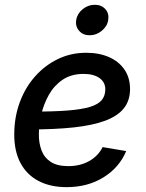

<svg xmlns="http://www.w3.org/2000/svg" viewBox="-20 -771 611 803"><path d="M258.8 11.7Q190.4 11.7 141.1 -14.2Q91.8 -40 65.4 -89.8Q39.1 -139.6 39.6 -210.9Q40 -281.7 62.7 -343.3Q85.4 -404.8 126.5 -451.2Q167.5 -497.6 221.9 -523.9Q276.4 -550.3 340.3 -550.3Q395 -550.3 436.3 -532Q477.5 -513.7 500.7 -479.7Q523.9 -445.8 523.9 -398.4Q523.9 -350.6 498 -318.1Q472.2 -285.6 419.7 -266.1Q367.2 -246.6 287.4 -238Q207.5 -229.5 99.6 -229.5L112.8 -304.2Q203.6 -304.2 263.2 -308.8Q322.8 -313.5 357.2 -324.2Q391.6 -335 406 -353Q420.4 -371.1 420.4 -397.5Q420.4 -427.2 396 -444.6Q371.6 -461.9 329.6 -461.9Q277.8 -461.9 241.9 -437.5Q206.1 -413.1 184.3 -374.3Q162.6 -335.4 152.6 -292Q142.6 -248.5 142.6 -209.5Q142.1 -172.9 153.6 -142.3Q165 -111.8 192.1 -94Q219.2 -76.2 265.6 -76.2Q315.9 -76.2 353.5 -97.7Q391.1 -119.1 409.2 -155.8L507.8 -139.2Q479 -70.3 412.8 -29.3Q346.7 11.7 258.8 11.7ZM355 -623.5Q327.1 -623.5 310.8 -642.3Q294.4 -661.1 298.8 -687.5Q303.2 -714.4 325.9 -732.7Q348.6 -751 376.5 -751Q404.3 -751 420.7 -732.7Q437 -714.4 432.6 -687.5Q428.7 -661.1 405.8 -642.3Q382.8 -623.5 355 -623.5Z"/></svg>

Font: Inter 18pt Medium
Style: Italic
Weight: 500
Italic angle: -9.3988°
Designer: Rasmus Andersson
Foundry: rsms
Version: Version 4.001;git-66647c0bb